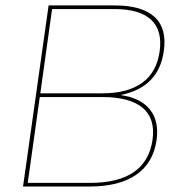

<svg xmlns="http://www.w3.org/2000/svg" viewBox="-20 -680 659 700"><path d="M64 0 157.2 -660.2H398.9Q498.5 -660.2 543.9 -617.9Q589.4 -575.7 577.1 -493.2Q558.6 -362.3 421.9 -334V-333Q492.7 -322.8 526.6 -280.8Q560.5 -238.8 550.8 -168.9Q538.6 -85.9 476.8 -43Q415 0 306.2 0ZM81.1 -13.2H308.1Q513.2 -13.2 536.1 -169.9Q546.9 -247.6 500.2 -286.9Q453.6 -326.2 352.1 -326.2H125ZM127 -339.8H354Q445.8 -339.8 498.5 -378.2Q551.3 -416.5 562 -492.2Q572.8 -568.8 531 -607.9Q489.3 -647 397 -647H169.9Z"/></svg>

Font: Human Sans Thin
Style: Italic
Weight: 100
Italic angle: -8°
Designer: Tim Radville
Foundry: Continuum
Version: Version 1.000;FEAKit 1.0